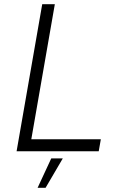

<svg xmlns="http://www.w3.org/2000/svg" viewBox="-20 -720 579 914"><path d="M59 0H450L460 -57H129L241 -700H181ZM159 174H197L279 34H224Z"/></svg>

Font: Fixel Display 20240404 Light
Style: Italic
Weight: 300
Italic angle: -10°
Designer: AlfaBravo + MacPaw
Foundry: Kyrylo Tkachov, Marchela Mozhyna, Serhii Makarenko, Maria Weinstein, Zakhar Kryvoshyya
Version: Version 1.211;Glyphs 3.2 (3225)